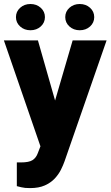

<svg xmlns="http://www.w3.org/2000/svg" viewBox="-21 -731 556 964"><path d="M343.8 -528.3H514.2L303.2 78.6Q296.4 98.1 284.7 121.6Q272.9 145 253.4 165.8Q233.9 186.5 203.9 200Q173.8 213.4 129.9 213.4Q115.2 213.4 105.2 212.4Q95.2 211.4 85.9 209.2Q76.7 207 63.5 203.6V84.5Q68.8 84.5 73.7 84.5Q78.6 84.5 84 84.5Q124.5 84.5 142.3 73Q160.2 61.5 168.5 38.6L207.5 -62ZM273.9 -162.1 293 13.7 186 15.1 -1.5 -528.3H169.4ZM379.4 -579.1Q348.6 -579.1 327.6 -598.1Q306.6 -617.2 306.6 -645Q306.6 -672.9 327.6 -691.9Q348.6 -710.9 379.4 -710.9Q410.2 -710.9 431.2 -691.9Q452.1 -672.9 452.1 -645Q452.1 -617.2 431.2 -598.1Q410.2 -579.1 379.4 -579.1ZM131.8 -579.1Q101.1 -579.1 80.1 -598.1Q59.1 -617.2 59.1 -645Q59.1 -672.9 80.1 -691.9Q101.1 -710.9 131.8 -710.9Q162.6 -710.9 183.6 -691.9Q204.6 -672.9 204.6 -645Q204.6 -617.2 183.6 -598.1Q162.6 -579.1 131.8 -579.1Z"/></svg>

Font: Heebo ExtraBold
Style: Regular
Weight: 800
Designer: Oded Ezer
Foundry: Ezer Type House
Version: Version 3.100